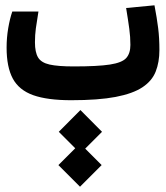

<svg xmlns="http://www.w3.org/2000/svg" viewBox="-20 -374 626 724"><path d="M248.5 3.9Q158.7 3.9 105.2 -15.1Q51.8 -34.2 28.3 -77.6Q4.9 -121.1 4.9 -194.3Q4.9 -231.9 11 -267.8Q17.1 -303.7 26.4 -330.6H125Q118.7 -292 115.2 -267.1Q111.8 -242.2 111.8 -214.4Q111.8 -177.2 123.5 -157.5Q135.3 -137.7 167 -130.6Q198.7 -123.5 258.3 -123.5Q348.6 -123.5 394.5 -130.6Q440.4 -137.7 456.1 -155.3Q471.7 -172.9 471.7 -204.6Q471.7 -234.9 467.5 -265.6Q463.4 -296.4 455.6 -343.8L562.5 -354Q571.8 -305.2 576.4 -268.1Q581.1 -231 581.1 -185.1Q581.1 -139.6 567.1 -104.2Q553.2 -68.8 517.1 -44.9Q481 -21 416 -8.5Q351.1 3.9 248.5 3.9ZM281.7 330.1 200.2 248.5 263.7 185.1 201.7 123 283.2 41 364.7 123 301.3 186.5 363.3 248.5Z"/></svg>

Font: Cascadia Mono PL SemiBold
Style: Regular
Weight: 600
Monospace: yes
Designer: Aaron Bell
Foundry: Saja Typeworks
Version: Version 2404.023; ttfautohint (v1.8.4)